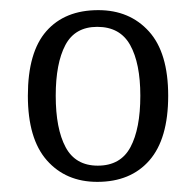

<svg xmlns="http://www.w3.org/2000/svg" viewBox="-20 -739 386 379"><path d="M172 -380Q110 -380 72.5 -422.5Q35 -465 35 -550Q35 -636 71.5 -677.5Q108 -719 174 -719Q236 -719 274 -677Q312 -635 312 -550Q312 -465 275 -422.5Q238 -380 172 -380ZM173 -412Q218 -412 237.5 -448.5Q257 -485 257 -550Q257 -614 237 -650Q217 -686 172 -686Q128 -686 109 -650Q90 -614 90 -550Q90 -485 109.5 -448.5Q129 -412 173 -412Z"/></svg>

Font: Noto Serif Armenian SemiCondensed Light
Style: Regular
Weight: 300
Width: 4
Designer: Monotype Design Team
Foundry: Monotype Imaging Inc.
Version: Version 2.008; ttfautohint (v1.8.4.7-5d5b)